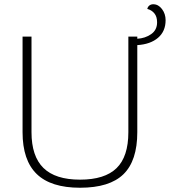

<svg xmlns="http://www.w3.org/2000/svg" viewBox="-20 -872 798 902"><path d="M86 -251V-700H128V-251Q128 -138 184 -83Q240 -28 356 -28Q472 -28 527.5 -82Q583 -136 583 -251V-700H625V-251Q625 -117 560 -53.5Q495 10 356 10Q219 10 152.5 -54.5Q86 -119 86 -251ZM625 -690Q662 -692 690 -711.5Q718 -731 718 -767Q718 -794 705 -809.5Q692 -825 672 -830Q674 -840 681.5 -846Q689 -852 700 -852Q724 -852 741 -829.5Q758 -807 758 -777Q758 -725 722.5 -694.5Q687 -664 625 -660Z"/></svg>

Font: Krub ExtraLight
Style: Regular
Weight: 275
Designer: Ekaluck Peanpanawate
Foundry: Cadson Demak Co.,Ltd.
Version: Version 1.000; ttfautohint (v1.6)